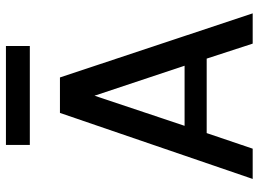

<svg xmlns="http://www.w3.org/2000/svg" viewBox="-132 -740 872 647"><g transform="rotate(-90 303.5 -416.0)"><path d="M24.5 0ZM203.5 -229.5H406L305 -533ZM24.5 0 247 -649.5H366.5L582.5 0H480.5L430 -155H179L126.5 0ZM139 -831.5H472.5V-751H139Z"/></g></svg>

Font: Betinya Sans Medium
Style: Regular
Weight: 500
Designer: Jonathan Pinhorn
Version: Version 2.001;December 9, 2019;FontCreator 12.0.0.2547 64-bi